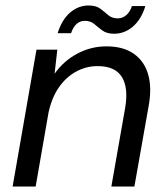

<svg xmlns="http://www.w3.org/2000/svg" viewBox="-20 -680 613 700"><path d="M26 0 113 -499H189L179 -411Q211 -457 261 -484Q311 -511 368 -511Q430 -511 468.5 -483.5Q507 -456 520.5 -407.5Q534 -359 522 -294L470 0H386L436 -285Q449 -359 424.5 -399Q400 -439 336 -439Q294 -439 257.5 -419Q221 -399 195 -362Q169 -325 157 -270L110 0ZM190 -559Q206 -609 236 -634.5Q266 -660 303 -660Q330 -660 345.5 -648.5Q361 -637 374.5 -625Q388 -613 410 -613Q426 -613 440 -624.5Q454 -636 461 -658H510Q495 -609 464.5 -583Q434 -557 396 -557Q369 -557 353 -569Q337 -581 323.5 -592.5Q310 -604 289 -604Q272 -604 259.5 -593Q247 -582 239 -559Z"/></svg>

Font: DM Sans 20pt
Style: Italic
Weight: 400
Italic angle: -10°
Version: Version 4.004;gftools[0.9.30]